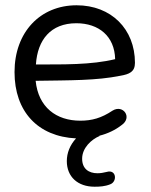

<svg xmlns="http://www.w3.org/2000/svg" viewBox="-20 -515 571 727"><path d="M338 192C357 192 377 191 397 183C425 173 421 125 384 136C372 139 361 141 349 141C316 141 291 124 291 86C291 45 326 13 357 0L356 -1C388 -9 417 -23 440 -41C483 -70 446 -121 406 -96C364 -68 328 -58 284 -58C193 -58 125 -109 115 -209C248 -211 346 -210 435 -228C470 -234 491 -243 491 -277C491 -405 401 -495 270 -495C132 -495 35 -393 35 -242C35 -93 123 2 268 9C245 34 233 64 233 95C233 154 274 192 338 192ZM116 -271C122 -364 172 -427 269 -427C354 -427 414 -378 416 -291C326 -269 218 -271 116 -271Z"/></svg>

Font: SN Pro Book
Style: Regular
Weight: 350
Designer: Tobias Whetton
Foundry: Supernotes
Version: Version 1.003;Glyphs 3.3 (3324)